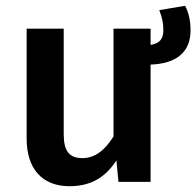

<svg xmlns="http://www.w3.org/2000/svg" viewBox="-20 -628 678 663"><path d="M530 -593C539 -569 544 -552 544 -524C544 -493 531 -478 500 -473V-529H372V-157C341 -107 306 -82 265 -82C220 -82 200 -105 200 -165V-529H72V-149C72 -46 125 15 220 15C292 15 343 -14 382 -74L389 0H500V-405C588 -408 638 -447 638 -523C638 -556 632 -584 619 -608Z"/></svg>

Font: Fira Sans Medium
Style: Regular
Weight: 500
Designer: Carrois Corporate & Edenspiekermann AG
Foundry: Carrois Corporate GbR & Edenspiekermann AG
Version: Version 4.203